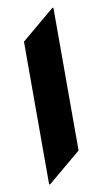

<svg xmlns="http://www.w3.org/2000/svg" viewBox="-88 -799 460 860"><g transform="rotate(-10 141.5 -369.0)"><path d="M63.5 19.5V-629.9L214.8 -756.8H219.7V-107.4L68.4 19.5Z"/></g></svg>

Font: Gothica
Style: Bold
Weight: 700
Designer: Wojciech Kalinowski "wmk69" (wmk69@o2.pl)
Foundry: Wojciech Kalinowski "wmk69" (wmk69@o2.pl)
Version: Version 2.1.0; 2021-05-14